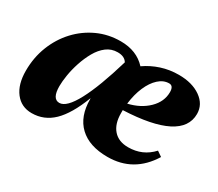

<svg xmlns="http://www.w3.org/2000/svg" viewBox="-101 -728 1084 956"><g transform="rotate(30 440.5 -250.0)"><path d="M150 16Q90 16 55 -29.5Q20 -75 20 -153Q20 -229 46 -295Q72 -361 118 -410.5Q164 -460 225 -488Q286 -516 357 -516Q449 -516 503 -457Q543 -485 590.5 -500.5Q638 -516 691 -516Q768 -516 817 -481.5Q866 -447 866 -392Q866 -238 536 -224Q536 -216 536 -207Q536 -145 566 -111Q596 -77 651 -77Q734 -77 789 -137L818 -117Q736 16 586 16Q481 16 424.5 -37.5Q368 -91 368 -191Q368 -194 368 -194H367Q325 -85 273 -34.5Q221 16 150 16ZM203 -170Q203 -97 244 -97Q285 -97 331.5 -184.5Q378 -272 426 -435Q411 -461 371 -461Q335 -461 307.5 -440Q280 -419 260.5 -384.5Q241 -350 228 -310.5Q215 -271 209 -234Q203 -197 203 -170ZM670 -455Q638 -455 610.5 -430Q583 -405 564.5 -362Q546 -319 539 -263Q608 -279 651.5 -321.5Q695 -364 695 -419Q695 -455 670 -455Z"/></g></svg>

Font: Platypi ExtraBold
Style: Italic
Weight: 800
Italic angle: -13°
Designer: David Sargent
Foundry: Bolt Cutter Type
Version: Version 1.200; ttfautohint (v1.8.4.7-5d5b)